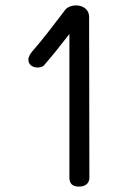

<svg xmlns="http://www.w3.org/2000/svg" viewBox="-20 -693 487 711"><path d="M311 -35Q311 -20 301 -11Q291 -2 272 -2Q237 -2 237 -35V-567Q183 -497 142 -450Q139 -447 132.5 -445Q126 -443 120 -443Q104 -443 94.5 -451Q85 -459 85 -473Q85 -479 89 -487Q93 -495 99 -502Q135 -544 162 -579Q189 -614 199 -627L218 -652Q225 -663 237 -668Q249 -673 261 -673Q282 -673 296 -661.5Q310 -650 310 -630Z"/></svg>

Font: Mali
Style: Regular
Weight: 400
Version: Version 1.000; ttfautohint (v1.6)